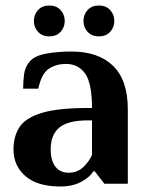

<svg xmlns="http://www.w3.org/2000/svg" viewBox="-20 -667 536 697"><path d="M199 10Q116 10 72.5 -27.5Q29 -65 29 -125Q29 -173 51.5 -206.5Q74 -240 133 -257.5Q192 -275 299 -275H314Q314 -365 289 -400Q264 -435 219 -435Q185 -435 158 -418Q131 -401 119 -345H64Q64 -371 67.5 -398Q71 -425 89 -445Q107 -465 148.5 -472.5Q190 -480 239 -480Q337 -480 390.5 -428Q444 -376 444 -270V0H359L324 -45H319Q306 -24 275 -7Q244 10 199 10ZM229 -40Q262 -40 284 -62Q306 -84 314 -105V-230H299Q227 -230 195.5 -204Q164 -178 164 -125Q164 -83 181.5 -61.5Q199 -40 229 -40ZM339 -535Q313 -535 298 -551.5Q283 -568 283 -591Q283 -614 298 -630.5Q313 -647 339 -647Q365 -647 380 -630.5Q395 -614 395 -591Q395 -568 380 -551.5Q365 -535 339 -535ZM159 -535Q133 -535 118 -551.5Q103 -568 103 -591Q103 -614 118 -630.5Q133 -647 159 -647Q185 -647 200 -630.5Q215 -614 215 -591Q215 -568 200 -551.5Q185 -535 159 -535Z"/></svg>

Font: El Messiri
Style: Bold
Weight: 700
Designer: Mohamed Gaber
Foundry: Kief Type Foundry
Version: Version 2.020; ttfautohint (v1.8.3)